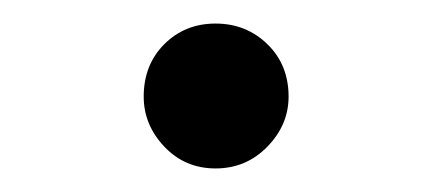

<svg xmlns="http://www.w3.org/2000/svg" viewBox="-20 -128 367 163"><path d="M163 15Q137 15 119.5 -3.5Q102 -22 102 -46Q102 -73 119.5 -90.5Q137 -108 163 -108Q189 -108 207 -90.5Q225 -73 225 -46Q225 -22 207 -3.5Q189 15 163 15Z"/></svg>

Font: Noto Serif KR ExtraLight
Style: Regular
Weight: 400
Version: Version 2.002-H1;hotconv 1.1.0;makeotfexe 2.6.0